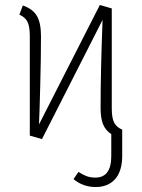

<svg xmlns="http://www.w3.org/2000/svg" viewBox="-20 -551 570 773"><path d="M472 -29V76Q472 138 443.5 170Q415 202 365 202Q314 202 276 170L296 141Q312 152 328 158Q344 164 364 164Q428 164 428 77V-11Q405 -26 395 -50.5Q385 -75 385 -116Q385 -267 393 -471L149 9L100 -5V-406Q100 -445 90.5 -463.5Q81 -482 58 -492L72 -529Q112 -515 128.5 -487Q145 -459 145 -405Q145 -321 142 -206.5Q139 -92 137 -50L382 -531L430 -517V-115Q430 -76 439.5 -57.5Q449 -39 472 -29Z"/></svg>

Font: Fira Sans Condensed ExtraLight
Style: Regular
Weight: 275
Width: 3
Designer: Carrois Corporate & Edenspiekermann AG
Foundry: Carrois Corporate GbR & Edenspiekermann AG
Version: Version 4.203